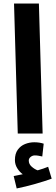

<svg xmlns="http://www.w3.org/2000/svg" viewBox="-20 -752 313 1081"><path d="M80 0 59 -732H199L220 0ZM74 309 57 239Q89 233 108 229Q90 216 77 195Q64 174 64 149Q64 113 80 91Q96 69 121 59Q146 49 173 49Q202 49 226 57L218 129Q208 127 198 125Q188 123 176 123Q163 123 152.5 131.5Q142 140 142 152Q142 172 158.5 186.5Q175 201 192 207Q224 198 251 187L271 254Q233 268 178.5 283.5Q124 299 74 309Z"/></svg>

Font: Noto IKEA Arabic
Style: Bold
Weight: 700
Designer: Monotype Design Team
Foundry: Monotype Imaging Inc.
Version: Version 1.200